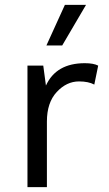

<svg xmlns="http://www.w3.org/2000/svg" viewBox="-20 -770 448 790"><path d="M334 -750 236 -583H171L247 -750ZM329 -510Q365 -510 384 -500L368 -422Q344 -435 305 -435Q254 -435 213.5 -391.5Q173 -348 173 -270V0H93V-500H158L169 -418Q211 -510 329 -510Z"/></svg>

Font: Work Sans
Style: Regular
Weight: 400
Designer: Wei Huang
Foundry: Wei Huang
Version: Version 1.032;PS 001.032;hotconv 1.0.70;makeotf.lib2.5.58329